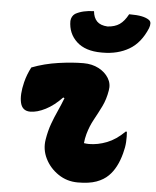

<svg xmlns="http://www.w3.org/2000/svg" viewBox="-56 -856 741 914"><g transform="rotate(5 314.5 -398.5)"><path d="M82 -515Q142 -538 208.5 -547.5Q275 -557 328 -557Q369 -557 400.5 -540.5Q432 -524 448.5 -497Q465 -470 459 -438Q452 -395 435 -360.5Q418 -326 400 -293.5Q382 -261 371 -222Q368 -211 366 -200Q364 -189 363 -178Q369 -177 375.5 -176.5Q382 -176 387 -176Q429 -176 472.5 -193Q516 -210 556 -250H562Q564 -226 562.5 -200.5Q561 -175 553 -146Q534 -74 495 -36Q473 -14 438.5 -1.5Q404 11 350 11Q298 11 256.5 -17Q215 -45 193.5 -88.5Q172 -132 180 -180Q187 -222 199 -255Q211 -288 225 -318.5Q239 -349 252 -383L246 -386Q208 -346 168 -325.5Q128 -305 95 -305Q57 -305 48 -343Q39 -381 54 -442Q59 -462 66 -480Q73 -498 82 -515ZM426 -741Q461 -743 483.5 -758.5Q506 -774 524 -808Q562 -808 584 -803.5Q606 -799 619 -790Q628 -784 628.5 -773.5Q629 -763 624 -750Q594 -678 540 -646.5Q486 -615 414 -615H408Q331 -615 289.5 -653.5Q248 -692 248 -752Q250 -775 267 -787Q302 -807 356 -808Q359 -777 375.5 -760Q392 -743 426 -741Z"/></g></svg>

Font: Recursive Mn Csl St Blk
Style: Italic
Weight: 900
Italic angle: -15°
Monospace: yes
Version: Version 1.079;hotconv 1.0.112;makeotfexe 2.5.65598; ttfautoh